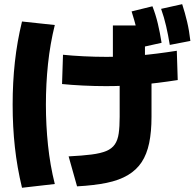

<svg xmlns="http://www.w3.org/2000/svg" viewBox="-20 -872 923 911"><path d="M305.6 -130Q371.1 -133.3 414.4 -138.9Q457.8 -144.4 484.4 -155.6Q511.1 -166.7 525 -187.2Q538.9 -207.8 543.3 -239.4Q547.8 -271.1 547.8 -317.8V-537.8H515.6V-751.1H667.8V-548.9H698.9V-317.8Q698.9 -246.7 687.8 -193.3Q676.7 -140 652.2 -102.8Q627.8 -65.6 586.7 -41.1Q545.6 -16.7 486.1 -4.4Q426.7 7.8 345.6 12.2ZM84.4 18.9Q61.1 -77.8 50.6 -173.9Q40 -270 40 -375.6Q40 -481.1 50.6 -577.8Q61.1 -674.4 84.4 -770L240 -753.3Q217.8 -663.3 207.8 -568.9Q197.8 -474.4 197.8 -375.6Q197.8 -277.8 207.8 -182.8Q217.8 -87.8 240 1.1ZM646.7 -646.7Q638.9 -693.3 628.3 -734.4Q617.8 -775.6 604.4 -817.8L703.3 -842.2Q718.9 -802.2 728.9 -760Q738.9 -717.8 746.7 -668.9ZM785.6 -658.9Q777.8 -706.7 768.3 -747.8Q758.9 -788.9 744.4 -830L844.4 -852.2Q857.8 -811.1 867.8 -768.9Q877.8 -726.7 883.3 -677.8ZM274.4 -473.3 278.9 -612.2Q320 -607.8 376.1 -605Q432.2 -602.2 484.4 -602.2Q562.2 -602.2 641.1 -608.9Q720 -615.6 818.9 -631.1L823.3 -492.2Q723.3 -476.7 642.8 -470Q562.2 -463.3 483.3 -463.3Q431.1 -463.3 373.9 -466.1Q316.7 -468.9 274.4 -473.3Z"/></svg>

Font: Paperlogy 8 ExtraBold
Style: Regular
Weight: 800
Designer: redesigned by Lee Juim, glyphs from Gmarket Sans & Montserrat
Foundry: PT&
Version: Version 1.001